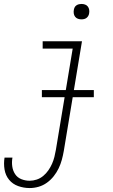

<svg xmlns="http://www.w3.org/2000/svg" viewBox="-50 -739 570 972"><path d="M100 213Q70 213 42 203Q14 193 -4 171Q-22 149 -27 119Q-32 89 -27 59H13Q9 81 12 103Q15 125 26.5 142.5Q38 160 58 168Q78 176 100 176Q118 176 136 170Q154 164 169 151.5Q184 139 195 123Q206 107 213.5 90Q221 73 225.5 55Q230 37 233 19L318 -493H166V-530H365L273 25Q269 48 263 70Q257 92 247 113Q237 134 222 153Q207 172 187.5 186Q168 200 145.5 206.5Q123 213 100 213ZM362 -641Q353 -641 344.5 -644Q336 -647 330.5 -654Q325 -661 323.5 -670.5Q322 -680 324 -690Q325 -696 328 -702Q331 -708 337 -712Q343 -716 349.5 -717.5Q356 -719 362 -719Q372 -719 380.5 -716Q389 -713 394.5 -706Q400 -699 401.5 -689.5Q403 -680 401 -670Q400 -664 396.5 -658Q393 -652 387.5 -648Q382 -644 375.5 -642.5Q369 -641 362 -641ZM162 -247V-283H425V-247Z"/></svg>

Font: Iosevka Curly Slab XLtObl
Style: Regular
Weight: 200
Italic angle: -9°
Monospace: yes
Designer: Belleve Invis
Foundry: Belleve Invis
Version: Version 11.1.0; ttfautohint (v1.8.3)